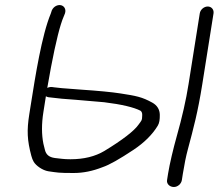

<svg xmlns="http://www.w3.org/2000/svg" viewBox="-20 -684 874 768"><path d="M707.4 36.5 711.5 10.5C717.4 -26.8 724 -59.1 731.3 -86.2C753.8 -170.5 771.4 -235.1 789.2 -347.5L834.1 -630.5C836.4 -645.5 826 -658 810.9 -658C795.9 -658 781.4 -645.5 779.1 -630.5L734.2 -347.5C724.3 -284.6 708.5 -215.1 687 -139C673.4 -90.7 658.3 -27.3 652.3 10.5L648.2 36.5C645.8 51.5 658.8 64 675.6 64C690.6 64 705 51.5 707.4 36.5ZM173.4 -295.2 173.7 -295.1 228.4 -289 228.8 -289C241.8 -288.3 299.2 -283.6 396.5 -275.1C466.5 -266.6 515.6 -254.7 541.8 -241.2C545.4 -238.7 549.1 -233.9 548.9 -224.1C548.6 -200.6 546.2 -202.5 533.2 -184.2C516.4 -160.6 471 -124.7 397.2 -80C360.6 -58.3 316 -47 261.9 -47C233.6 -47 222 -49.7 200 -51.9C175.9 -55.1 164 -65.6 159.4 -85.6C157.6 -93.5 156 -99.7 153.6 -109.1C146.3 -145.4 146 -188.3 153.7 -236.5L160.5 -279.5C161.5 -285.9 162.6 -292.7 163.6 -299C166.4 -297.2 169.8 -295.8 173.4 -295.2ZM183.8 -414.2C203.5 -518 220.9 -586.3 234.6 -617.3L239.7 -630L239.9 -630.4C245.6 -647.9 236 -661.1 222.6 -663.4C210.3 -665.4 195.1 -658.5 187.8 -643.5L187.3 -642.5L183.2 -630C146.9 -542.7 121.2 -378.7 103.8 -268.8L97.2 -227.4C86.8 -161.8 88.7 -123.2 105.3 -60.8C107.7 -51.5 110.9 -43.5 114.9 -36.7C124.1 -21.2 150 -2.7 173.3 1.1C210.4 6.3 212.5 8 274.4 8C312.9 8 350.4 0.4 390.8 -15.5C417.5 -24.5 458.3 -47.7 514.3 -84.9C557 -113.4 589.4 -145.5 610.9 -181C617.7 -192.1 619.4 -206.1 619.2 -224.7C619 -245.4 609 -262.5 589 -273.6C548.3 -296.1 525.2 -300.5 461.6 -310.3C426 -315.8 373.8 -320.8 304.1 -325.5C235.2 -330.2 203.1 -333.5 195.9 -334.8C187 -336.5 178 -337 169.1 -332.4C173.6 -359.1 178.4 -385.6 183.8 -414.2Z"/></svg>

Font: MewTooHand
Style: BdWideIta
Weight: 400
Designer: Mew Too, Robert Jablonski
Version: Version 0.77